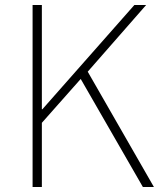

<svg xmlns="http://www.w3.org/2000/svg" viewBox="-20 -746 647 766"><path d="M110 0V-726H147V-310H149L516 -726H563L330 -460L594 0H550L302 -431L147 -256V0Z"/></svg>

Font: Noto Sans KR Thin
Style: Regular
Weight: 100
Designer: Ryoko NISHIZUKA 西塚涼子 (kana, bopomofo & ideographs); Paul D. Hunt (Latin, Greek & Cyrillic); Sandoll Communications 산돌커뮤니
Foundry: Adobe
Version: Version 2.004-H2;hotconv 1.0.118;makeotfexe 2.5.65603